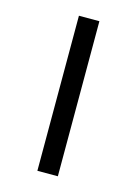

<svg xmlns="http://www.w3.org/2000/svg" viewBox="-85 -549 426 598"><g transform="rotate(15 128.0 -250.0)"><path d="M95 -500H161V0H95Z"/></g></svg>

Font: Retni Sans
Style: Regular
Weight: 400
Designer: Vitaly Kuzmin
Foundry: ParaType Ltd.
Version: Version 1.00;March 2, 2019;FontCreator 11.5.0.2425 64-bit; t